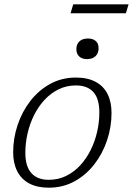

<svg xmlns="http://www.w3.org/2000/svg" viewBox="-20 -860 616 890"><path d="M332 -500.5Q386 -500.5 423 -480.8Q460 -461 478.5 -424.2Q497 -387.5 497 -336.5Q497 -272 476.5 -210.2Q456 -148.5 417.5 -98.8Q379 -49 325.5 -19.5Q272 10 206 10Q152 10 115.2 -9.8Q78.5 -29.5 59.8 -66.5Q41 -103.5 41 -154Q41 -218.5 61.5 -280.2Q82 -342 120.5 -391.8Q159 -441.5 212.5 -471Q266 -500.5 332 -500.5ZM206 -26.5Q250 -26.5 286.5 -44.5Q323 -62.5 351.5 -93.2Q380 -124 400 -164Q420 -204 430.2 -248.8Q440.5 -293.5 440.5 -339Q440.5 -402.5 412.8 -433.2Q385 -464 332 -464Q288.5 -464 251.8 -446Q215 -428 186.5 -397.2Q158 -366.5 138 -326.5Q118 -286.5 107.8 -241.8Q97.5 -197 97.5 -151.5Q97.5 -88.5 125.5 -57.5Q153.5 -26.5 206 -26.5ZM383 -586Q360.5 -586 347.2 -598.2Q334 -610.5 334 -632Q334 -655 348 -668.2Q362 -681.5 387.5 -681.5Q410.5 -681.5 423.8 -670Q437 -658.5 437 -636.5Q437 -613.5 423 -599.8Q409 -586 383 -586ZM307 -798.5 319.5 -840H576L563.5 -798.5Z"/></svg>

Font: Newsreader 9pt Light
Style: Italic
Weight: 300
Italic angle: -17°
Designer: Hugues Gentile
Foundry: Production Type
Version: Version 1.003